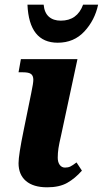

<svg xmlns="http://www.w3.org/2000/svg" viewBox="-20 -788 438 818"><path d="M59 -93Q59 -127 81 -234L113 -391Q122 -434 122 -448Q122 -465 112.5 -472.5Q103 -480 78 -480H59L69 -536H310L240 -210Q232 -176 229 -156Q226 -136 226 -116Q226 -97 234.5 -85.5Q243 -74 257 -74Q270 -74 279.5 -78.5Q289 -83 306 -96L329 -61Q300 -28 266.5 -9Q233 10 181 10Q122 10 90.5 -17Q59 -44 59 -93ZM97 -768H166Q169 -734 188 -717Q207 -700 239 -700Q309 -700 334 -768H398Q384 -702 339.5 -654Q295 -606 226 -606Q104 -606 97 -768Z"/></svg>

Font: Noto Serif NarrowExtraBold
Style: Italic
Weight: 800
Width: 4
Italic angle: -12°
Designer: Monotype Design Team
Foundry: Monotype Imaging Inc.
Version: Version 1.001